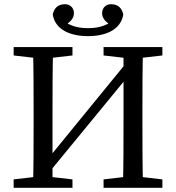

<svg xmlns="http://www.w3.org/2000/svg" viewBox="-20 -894 838 914"><path d="M45 0H325V-40L195 -55H175L45 -40V0ZM45 -630 175 -615H195L325 -630V-670H45V-630ZM137 0H230V-360C230 -465 230 -569 233 -670H137C140 -567 140 -463 140 -360V-310C140 -205 140 -101 137 0ZM174 -25 624 -573V-647L174 -96V-25ZM473 0H753V-40L623 -55H603L473 -40V0ZM473 -630 603 -615H623L753 -630V-670H473V-630ZM565 0H661C658 -103 658 -207 658 -310V-360C658 -465 658 -569 661 -670H568V-330C568 -205 568 -101 565 0ZM399 -722C483 -722 555 -752 567 -825C560 -856 542 -874 508 -874C489 -874 466 -861 466 -831C466 -807 484 -785 520 -769L533 -809C496 -776 459 -760 399 -760C339 -760 302 -776 265 -809L278 -769C314 -785 332 -807 332 -831C332 -861 309 -874 290 -874C256 -874 238 -856 231 -825C243 -752 315 -722 399 -722Z"/></svg>

Font: Source Serif Variable
Style: Regular
Weight: 389
Designer: Frank Grießhammer
Foundry: Adobe Systems Incorporated
Version: Version 3.001;hotconv 1.0.111;makeotfexe 2.5.65597